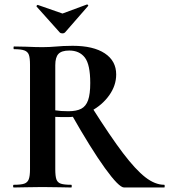

<svg xmlns="http://www.w3.org/2000/svg" viewBox="-20 -831 750 851"><path d="M295 -327 387 -356Q470 -225 525.5 -152Q581 -79 624 -45.5Q667 -12 708 -12Q710 -12 710 -6Q710 0 708 0H530Q507 0 445 -86Q383 -172 295 -327ZM495 -501Q495 -452 464 -408.5Q433 -365 383 -338.5Q333 -312 280 -312Q241 -312 225 -313V-81Q225 -50 230 -36Q235 -22 249.5 -17Q264 -12 296 -12Q298 -12 298 -6Q298 0 296 0Q263 0 244 -1L168 -2L95 -1Q75 0 41 0Q38 0 38 -6Q38 -12 41 -12Q73 -12 87.5 -17Q102 -22 107.5 -36.5Q113 -51 113 -81V-544Q113 -574 108 -588Q103 -602 88 -607.5Q73 -613 42 -613Q40 -613 40 -619Q40 -625 42 -625L95 -624Q141 -622 168 -622Q198 -622 232 -625Q243 -626 260.5 -627Q278 -628 302 -628Q394 -628 444.5 -594.5Q495 -561 495 -501ZM287 -607Q253 -607 239 -592Q225 -577 225 -542V-342Q249 -338 283 -338Q319 -338 340 -349Q361 -360 370.5 -387Q380 -414 380 -463Q380 -545 356 -576Q332 -607 287 -607ZM142 -804Q142 -806 144.5 -808Q147 -810 148 -809L257 -771L365 -811H366Q369 -811 370.5 -808.5Q372 -806 370 -804L268 -687Q264 -683 257 -683Q249 -683 245 -687L142 -802Z"/></svg>

Font: Cormorant Unicase
Style: Bold
Weight: 700
Designer: Christian Thalmann (Catharsis Fonts)
Foundry: Catharsis Fonts
Version: Version 4.000